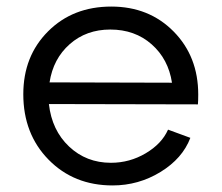

<svg xmlns="http://www.w3.org/2000/svg" viewBox="-20 -545 675 585"><path d="M318 -49Q375 -49 424 -78Q473 -107 492 -150L560 -125Q536 -62 469 -21Q402 20 323 20Q205 20 128 -58.5Q51 -137 51 -258Q51 -374 126.5 -449.5Q202 -525 319 -525Q434 -525 509 -449Q584 -373 584 -257Q584 -238 583 -227L129 -228Q138 -148 190.5 -98.5Q243 -49 318 -49ZM131 -294 504 -293Q493 -365 442 -410Q391 -455 316 -455Q243 -455 192.5 -410.5Q142 -366 131 -294Z"/></svg>

Font: Metropolitano
Style: Regular
Weight: 400
Designer: Fonts by Alex Slobzheninov & Chris M. Simpson / Changes by Cristiano Sobral
Foundry: Fonts by Alex Slobzheninov & Chris M. Simpson / Changes by Cristiano Sobral
Version: Version 1.00;August 30, 2020;FontCreator 13.0.0.2681 64-bit